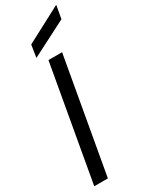

<svg xmlns="http://www.w3.org/2000/svg" viewBox="-241 -981 796 1024"><g transform="rotate(-30 157.5 -469.0)"><path d="M7 0 132 -705H216L91 0ZM82 -747 94 -823 312 -938H315L301 -859Z"/></g></svg>

Font: DM Sans 36pt
Style: Italic
Weight: 400
Italic angle: -10°
Designer: Colophon Foundry, Jonny Pinhorn
Foundry: Colophon Foundry
Version: Version 4.004;gftools[0.9.30]